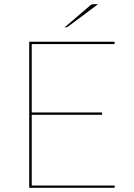

<svg xmlns="http://www.w3.org/2000/svg" viewBox="-20 -900 640 920"><path d="M450 -880 305 -772Q300.5 -769 296 -769H290L411 -873Q415.5 -877 419.5 -878.5Q423.5 -880 432 -880ZM529 -700V-689H132V-361H469V-350H132V-11H530L529 0H120V-700Z"/></svg>

Font: Lato TR Hairline
Style: Regular
Weight: 250
Designer: Lukasz Dziedzic
Foundry: Lukasz Dziedzic
Version: Version 1.104 2013